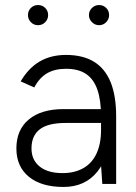

<svg xmlns="http://www.w3.org/2000/svg" viewBox="-20 -730 541 762"><path d="M381 -75V-268Q381 -332 366.5 -374Q352 -416 321.5 -436.5Q291 -457 242 -457Q197 -457 166.5 -439Q136 -421 116 -383L62 -407Q93 -460 137.5 -486Q182 -512 242 -512Q309 -512 353 -485Q397 -458 419 -404Q441 -350 441 -268V0H386ZM45 -141Q45 -215 94.5 -256Q144 -297 232 -297H382V-242H240Q170 -242 137.5 -216.5Q105 -191 105 -141Q105 -95 137.5 -69Q170 -43 228 -43Q276 -43 310.5 -62.5Q345 -82 363 -120.5Q381 -159 381 -214H416Q416 -111 367 -49.5Q318 12 232 12Q144 12 94.5 -28.5Q45 -69 45 -141ZM333 -670Q333 -687 345 -698.5Q357 -710 373 -710Q390 -710 401.5 -698.5Q413 -687 413 -670Q413 -654 401.5 -642Q390 -630 373 -630Q357 -630 345 -642Q333 -654 333 -670ZM91 -670Q91 -687 102.5 -698.5Q114 -710 131 -710Q148 -710 159.5 -698.5Q171 -687 171 -670Q171 -654 159.5 -642Q148 -630 131 -630Q114 -630 102.5 -642Q91 -654 91 -670Z"/></svg>

Font: Oak Sans Light
Style: Regular
Weight: 400
Designer: Erik Kennedy, Walven
Foundry: Erik Kennedy, Walven
Version: Version 1.100;Glyphs 3.1.2 (3151)